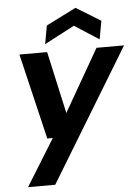

<svg xmlns="http://www.w3.org/2000/svg" viewBox="-62 -774 757 1042"><g transform="rotate(-5 317.0 -253.5)"><path d="M48 220 205 -34H175L64 -501H215L290 -163L484 -501H634L196 220ZM208 -545 226 -645 389 -727 523 -645 505 -545 372 -631Z"/></g></svg>

Font: DM Sans 17pt ExtraBold
Style: Italic
Weight: 800
Italic angle: -10°
Version: Version 4.004;gftools[0.9.30]